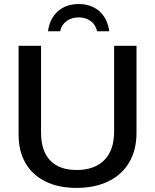

<svg xmlns="http://www.w3.org/2000/svg" viewBox="-20 -913 762 943"><path d="M355.5 9.8Q267.6 9.8 203.9 -21.5Q140.1 -52.7 105.7 -111.3Q71.3 -169.9 71.3 -252.4V-688H181.6V-261.7Q181.6 -171.4 226.6 -124.8Q271.5 -78.1 356.4 -78.1Q444.3 -78.1 492.4 -126.7Q540.5 -175.3 540.5 -267.6V-688H650.4V-260.7Q650.4 -176.3 614.7 -115.7Q579.1 -55.2 512.9 -22.7Q446.8 9.8 355.5 9.8ZM366.2 -893.1Q428.2 -893.1 468 -857.9Q507.8 -822.8 516.6 -759.3H457Q449.7 -791.5 425.5 -809.6Q401.4 -827.6 366.2 -827.6Q330.6 -827.6 306.2 -809.1Q281.7 -790.5 275.4 -759.3H215.8Q223.6 -821.3 263.9 -857.2Q304.2 -893.1 366.2 -893.1Z"/></svg>

Font: Arimo Medium
Style: Regular
Weight: 500
Designer: Steve Matteson
Foundry: Monotype Imaging Inc.
Version: Version 1.33